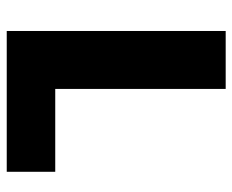

<svg xmlns="http://www.w3.org/2000/svg" viewBox="-80 -610 690 570"><g transform="rotate(90 265.0 -325.0)"><path d="M72 0V-650H244V-144H490V0Z"/></g></svg>

Font: Mada Black
Style: Regular
Weight: 900
Designer: Khaled Hosny
Version: Version 1.5